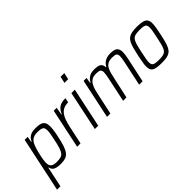

<svg xmlns="http://www.w3.org/2000/svg" viewBox="-44 -1439 2331 2331"><g transform="rotate(-45 1122.0 -273.5)"><path d="M-17 196 133 -510H184L172 -435H177Q194 -471 216.5 -488.5Q239 -506 266.5 -512Q294 -518 327 -518Q377 -518 408 -508Q439 -498 453.5 -474Q468 -450 468 -406Q468 -378 463 -340.5Q458 -303 447 -254Q431 -175 414 -124Q397 -73 375 -44Q353 -15 320 -3.5Q287 8 238 8Q198 8 169 1Q140 -6 123.5 -22.5Q107 -39 102 -67H97L41 196ZM221 -44Q261 -44 287 -51Q313 -58 330 -79.5Q347 -101 360.5 -143Q374 -185 388 -255Q399 -304 404.5 -338Q410 -372 410 -395Q410 -426 400 -441Q390 -456 367.5 -461.5Q345 -467 307 -467Q274 -467 250.5 -459.5Q227 -452 210.5 -436.5Q194 -421 181 -396Q173 -379 164 -353Q155 -327 147 -296.5Q139 -266 132.5 -234.5Q126 -203 122 -176Q118 -149 118 -131Q118 -83 142 -63.5Q166 -44 221 -44Z M524 0 632 -510H683L666 -410H671Q690 -455 714.5 -478Q739 -501 770 -509.5Q801 -518 841 -518L828 -459Q782 -459 749.5 -443.5Q717 -428 695 -399Q673 -370 659 -330.5Q645 -291 634 -242L582 0Z M964 -657 982 -743H1046L1027 -657ZM828 0 935 -510H994L886 0Z M1037 0 1145 -510H1195L1184 -435H1190Q1201 -458 1218.5 -476.5Q1236 -495 1263 -506.5Q1290 -518 1331 -518Q1400 -518 1426 -498.5Q1452 -479 1454 -435H1460Q1472 -458 1490.5 -476.5Q1509 -495 1537.5 -506.5Q1566 -518 1607 -518Q1676 -518 1703 -495Q1730 -472 1730 -420Q1730 -400 1726.5 -374.5Q1723 -349 1716 -318L1648 0H1589L1654 -305Q1662 -340 1666 -365.5Q1670 -391 1670 -408Q1670 -445 1651 -455.5Q1632 -466 1587 -466Q1544 -466 1517 -451.5Q1490 -437 1474 -410Q1458 -383 1448 -345Q1438 -307 1428 -260L1371 0H1313L1378 -305Q1385 -340 1389.5 -366Q1394 -392 1394 -409Q1394 -445 1374.5 -455.5Q1355 -466 1311 -466Q1268 -466 1240.5 -449Q1213 -432 1196 -403Q1179 -374 1169 -337Q1159 -300 1151 -260L1095 0Z M1972 8Q1909 8 1872.5 -1Q1836 -10 1820.5 -32.5Q1805 -55 1805 -96Q1805 -124 1812 -163Q1819 -202 1829 -254Q1843 -319 1855 -364.5Q1867 -410 1882.5 -440Q1898 -470 1921 -487Q1944 -504 1978.5 -511Q2013 -518 2064 -518Q2127 -518 2163 -508.5Q2199 -499 2214.5 -476.5Q2230 -454 2230 -412Q2230 -384 2223.5 -345Q2217 -306 2206 -254Q2193 -190 2180.5 -144.5Q2168 -99 2152.5 -69Q2137 -39 2114 -22Q2091 -5 2057 1.5Q2023 8 1972 8ZM1973 -43Q2011 -43 2036.5 -47.5Q2062 -52 2078.5 -65Q2095 -78 2106 -101.5Q2117 -125 2126.5 -162.5Q2136 -200 2147 -254Q2158 -305 2164.5 -341Q2171 -377 2171 -401Q2171 -428 2161 -442.5Q2151 -457 2127.5 -462Q2104 -467 2063 -467Q2016 -467 1987.5 -459.5Q1959 -452 1942.5 -429.5Q1926 -407 1914 -365Q1902 -323 1888 -254Q1877 -204 1870.5 -168Q1864 -132 1864 -108Q1864 -81 1874.5 -67Q1885 -53 1908.5 -48Q1932 -43 1973 -43Z"/></g></svg>

Font: Saira SemiCondensed Light
Style: Italic
Weight: 300
Width: 4
Italic angle: -12°
Designer: Hector Gatti with collaboration of the Omnibus-Type team
Foundry: Omnibus-Type
Version: Version 1.101